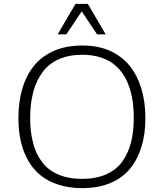

<svg xmlns="http://www.w3.org/2000/svg" viewBox="-20 -953 845 982"><path d="M366.2 -933.1 274.9 -777.3H319.3L397.9 -895L476.6 -777.3H520.5L429.2 -933.1ZM664.1 -349.6Q664.1 -279.3 649.9 -223.6Q635.3 -168 605 -126Q574.2 -83.5 522.5 -61Q469.7 -38.1 399.4 -38.1Q329.6 -38.1 276.9 -61Q224.1 -84 193.8 -126Q162.6 -168 148.9 -223.6Q134.3 -278.3 134.3 -349.6Q134.3 -422.4 149.9 -481.9Q165 -539.6 197.3 -583.5Q228.5 -626.5 280.3 -649.9Q333 -672.9 400.9 -672.9Q456.5 -672.9 500 -657.7Q543.5 -642.6 574.7 -614.3Q605 -586.4 625.5 -545.9Q645 -505.9 654.8 -457Q664.1 -409.2 664.1 -349.6ZM74.2 -350.1Q74.2 -284.2 86.4 -230.5Q98.6 -175.8 124.5 -130.9Q150.4 -85.9 188.5 -55.7Q225.6 -24.9 280.8 -7.8Q335 9.3 400.9 9.3Q482.4 9.3 544.9 -17.1Q606.9 -43.5 646 -91.3Q684.1 -138.2 704.1 -204.1Q723.6 -267.6 723.6 -348.1Q723.6 -431.6 703.1 -500Q681.6 -568.8 642.6 -617.2Q603 -666 541.5 -693.4Q480.5 -720.2 401.4 -720.2Q320.3 -720.2 257.8 -693.8Q194.8 -666.5 155.3 -618.2Q115.2 -569.3 94.7 -502Q74.2 -433.6 74.2 -350.1Z"/></svg>

Font: My Font
Style: ExtraLight
Weight: 500
Designer: Vernon Adams
Foundry: newtypography
Version: Version 0.001